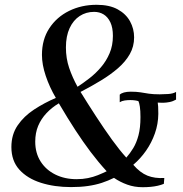

<svg xmlns="http://www.w3.org/2000/svg" viewBox="-20 -772 762 801"><path d="M276.5 8.5Q207 8.5 150.5 -9.5Q94 -27.5 60.8 -64.2Q27.5 -101 27.5 -158.5Q27.5 -211 53.8 -249.2Q80 -287.5 122.5 -315.2Q165 -343 213 -363.5Q186.5 -408.5 170.8 -455.5Q155 -502.5 155 -543Q155 -607.5 185.8 -654.2Q216.5 -701 268.2 -726.5Q320 -752 383 -752Q436.5 -752 471 -733Q505.5 -714 522.5 -683Q539.5 -652 539.5 -616Q539.5 -578 521.5 -546.2Q503.5 -514.5 472 -487.2Q440.5 -460 400.5 -435.8Q360.5 -411.5 316 -388.5Q346.5 -339 380.5 -286.8Q414.5 -234.5 447.2 -189.2Q480 -144 507 -114.5Q522.5 -132 536 -154.2Q549.5 -176.5 557.8 -207.8Q566 -239 566 -283.5Q566 -310.5 563.5 -326.8Q561 -343 557.5 -350Q552 -352 543 -353.2Q534 -354.5 523.5 -354.5Q512 -354.5 500 -352.8Q488 -351 479.5 -345.5V-377Q485.5 -383 497.2 -386.2Q509 -389.5 525.5 -389.5Q549.5 -389.5 566.2 -386.8Q583 -384 601 -381.2Q619 -378.5 646.5 -378.5Q661.5 -378.5 681.5 -379.8Q701.5 -381 714.5 -388.5V-356.5Q701.5 -349 687 -346.2Q672.5 -343.5 664 -343.5Q657.5 -343.5 650.8 -343.5Q644 -343.5 638 -344Q639 -339 639.8 -327.5Q640.5 -316 640.5 -297Q640 -254.5 626.2 -215.5Q612.5 -176.5 589.2 -143.2Q566 -110 536 -84.5Q564.5 -51.5 595.2 -39.2Q626 -27 665.5 -29.5L663.5 -5Q652.5 -0.5 638.5 2.8Q624.5 6 608.5 7.5Q592.5 9 575 9Q540.5 9 510.8 -1.8Q481 -12.5 455.5 -30Q431.5 -18 404.8 -9.2Q378 -0.5 346.5 4Q315 8.5 276.5 8.5ZM299.5 -24.5Q325 -24.5 347 -29Q369 -33.5 388.2 -41.2Q407.5 -49 425 -57.5Q389 -97 357.8 -138.5Q326.5 -180 294.5 -229Q262.5 -278 225.5 -341Q196 -323.5 173.8 -299.8Q151.5 -276 139.2 -246.8Q127 -217.5 127 -181Q127 -133.5 149.5 -98.2Q172 -63 211 -43.8Q250 -24.5 299.5 -24.5ZM303.5 -410Q328 -426 353.8 -446Q379.5 -466 401.5 -491.8Q423.5 -517.5 437.2 -549.8Q451 -582 451 -622.5Q451 -656.5 440.5 -678.8Q430 -701 412.5 -711.8Q395 -722.5 372.5 -722.5Q339 -722.5 312.5 -705.2Q286 -688 270.5 -654.8Q255 -621.5 255 -574Q255 -528.5 268.5 -488.8Q282 -449 303.5 -410Z"/></svg>

Font: Merriweather 120pt
Style: Italic
Weight: 400
Italic angle: -7.8°
Version: Version 2.101